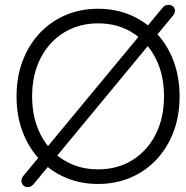

<svg xmlns="http://www.w3.org/2000/svg" viewBox="-20 -746 766 789"><path d="M93 23Q83 23 75.5 15.5Q68 8 68 -3Q68 -12 74 -21L647 -713Q653 -721 659 -723.5Q665 -726 673 -726Q683 -726 691 -719.5Q699 -713 699 -702Q699 -691 691 -682L122 6Q117 13 110 18Q103 23 93 23ZM718 -350Q718 -271 693.5 -205.5Q669 -140 624 -91.5Q579 -43 517.5 -16.5Q456 10 383 10Q310 10 248.5 -16.5Q187 -43 142 -91.5Q97 -140 72.5 -205.5Q48 -271 48 -350Q48 -429 72.5 -494.5Q97 -560 142 -608.5Q187 -657 248.5 -683.5Q310 -710 383 -710Q456 -710 517.5 -683.5Q579 -657 624 -608.5Q669 -560 693.5 -494.5Q718 -429 718 -350ZM654 -350Q654 -439 619.5 -506.5Q585 -574 524 -612Q463 -650 383 -650Q304 -650 242.5 -612Q181 -574 146.5 -506.5Q112 -439 112 -350Q112 -261 146.5 -193.5Q181 -126 242.5 -88Q304 -50 383 -50Q463 -50 524 -88Q585 -126 619.5 -193.5Q654 -261 654 -350Z"/></svg>

Font: zvoove
Style: Regular
Weight: 400
Designer: Vernon Adams (Nunito) & Andrew Paglinawan (Quicksand)
Foundry: zvoove
Version: Version 3.006